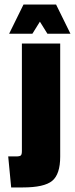

<svg xmlns="http://www.w3.org/2000/svg" viewBox="-20 -812 329 842"><path d="M244 -621V-125Q244 -48 209 -19Q174 10 80 10H29L16 -126H50Q67 -126 71.5 -130.5Q76 -135 76 -150V-621ZM226 -792 289 -664H188L155 -717L122 -664H20L83 -792Z"/></svg>

Font: Passion One
Style: Regular
Weight: 400
Designer: Alejandro Lo Celso
Foundry: Fontstage
Version: Version 1.001